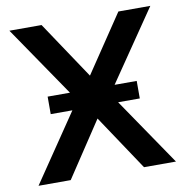

<svg xmlns="http://www.w3.org/2000/svg" viewBox="-80 -787 840 864"><g transform="rotate(-10 340.5 -355.0)"><path d="M137 -308V-388H239L19 -710H166L341 -448L517 -710H663L443 -388H544V-308H445L655 0H509L341 -252L174 0H27L236 -308Z"/></g></svg>

Font: Raleway
Style: Bold
Weight: 700
Designer: Matt McInerney, Pablo Impallari, Rodrigo Fuenzalida
Foundry: Matt McInerney, Pablo Impallari, Rodrigo Fuenzalida
Version: Version 4.026